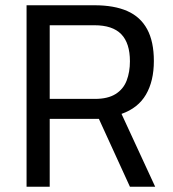

<svg xmlns="http://www.w3.org/2000/svg" viewBox="-20 -710 656 730"><path d="M81 0V-690H339Q414 -690 464 -668Q514 -646 539.5 -599Q565 -552 565 -478Q565 -402 535 -350.5Q505 -299 442 -277L570 0H474L356 -258H169V0ZM169 -334H341Q390 -334 419.5 -352.5Q449 -371 461.5 -403.5Q474 -436 474 -477Q474 -546 441 -580Q408 -614 339 -614H169Z"/></svg>

Font: Cairo Medium
Style: Regular
Weight: 500
Designer: Mohamed Gaber, Accademia di Belle Arti di Urbino
Foundry: Kief Type Foundry, Accademia di Belle Arti di Urbino
Version: Version 3.117